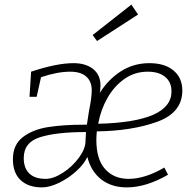

<svg xmlns="http://www.w3.org/2000/svg" viewBox="-20 -806 834 833"><path d="M400 -236Q398 -212 398 -199Q398 -115 436 -72.5Q474 -30 538 -30Q609 -30 693 -79L709 -48Q614 7 530 7Q464 7 419.5 -27.5Q375 -62 359 -125Q344 -93 310 -62.5Q276 -32 235.5 -12.5Q195 7 162 7Q103 7 69.5 -24.5Q36 -56 36 -115Q36 -178 79 -211Q122 -244 188 -254.5Q254 -265 344 -265H357L366 -324Q378 -382 378 -414Q378 -453 354 -474Q330 -495 285 -495Q228 -495 158 -471L139 -386H108L115 -495Q226 -532 299 -532Q352 -532 384 -506.5Q416 -481 416 -435Q416 -425 415 -417.5Q414 -410 413 -403Q450 -462 505 -497Q560 -532 628 -532Q695 -532 733 -500Q771 -468 771 -413Q771 -317 661.5 -277.5Q552 -238 400 -236ZM406 -269Q724 -277 724 -409Q724 -450 696.5 -472.5Q669 -495 621 -495Q565 -495 520.5 -464Q476 -433 446.5 -381.5Q417 -330 406 -269ZM351 -194Q351 -205 353 -233H348Q226 -233 154.5 -211Q83 -189 83 -120Q83 -77 107 -53.5Q131 -30 178 -30Q212 -30 253 -56.5Q294 -83 322.5 -122Q351 -161 351 -194ZM579 -743 401 -628 382 -654 550 -786Z"/></svg>

Font: Bitter Pro Light
Style: Italic
Weight: 300
Italic angle: -9°
Designer: Sol Matas, and Bitter project Authors
Foundry: Sol Matas
Version: Version 1.010